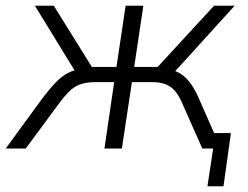

<svg xmlns="http://www.w3.org/2000/svg" viewBox="-49 -519 867 671"><path d="M676 132 696 0H660L669 -54H758L732 132ZM-29 0 93 -167Q122 -206 144 -229Q166 -252 187.5 -263.5Q209 -275 236 -278L219 -261L73 -499H139L272 -285H358L390 -499H452L420 -285H502L699 -499H771L555 -261L525 -279Q557 -276 578.5 -263.5Q600 -251 617 -227.5Q634 -204 650 -166L723 0H658L590 -153Q578 -183 563.5 -200Q549 -217 530 -224.5Q511 -232 482 -232H412L377 0H316L350 -232H285Q253 -232 232 -224.5Q211 -217 193.5 -200Q176 -183 154 -153L41 0Z"/></svg>

Font: Nunitoga
Style: Light Italic
Weight: 300
Italic angle: -9°
Designer: Vernon Adams
Foundry: Vernon Adams
Version: Version 1.0